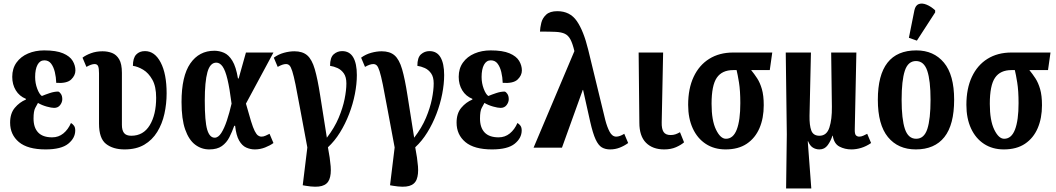

<svg xmlns="http://www.w3.org/2000/svg" viewBox="-20 -832 5951 1082"><path d="M237 10Q136 10 86.5 -31.5Q37 -73 37 -141Q37 -193 63.5 -224.5Q90 -256 126 -271V-275Q89 -290 69 -323Q49 -356 49 -399Q49 -446 73 -479.5Q97 -513 138 -530.5Q179 -548 229 -548Q297 -548 335.5 -531.5Q374 -515 389.5 -489Q405 -463 405 -435Q405 -407 381 -384Q357 -361 297 -365Q296 -397 289 -426Q282 -455 268 -473.5Q254 -492 230 -492Q205 -492 191.5 -467Q178 -442 178 -398Q178 -363 190 -331.5Q202 -300 216 -291Q235 -299 260.5 -307.5Q286 -316 308 -316Q316 -314 323.5 -302.5Q331 -291 331 -273Q331 -256 319 -240Q307 -224 285 -224Q270 -224 243 -231.5Q216 -239 194 -252Q188 -241 178.5 -223.5Q169 -206 169 -164Q169 -113 195 -85.5Q221 -58 274 -58Q310 -58 337 -80Q364 -102 380 -139Q390 -133 397 -123.5Q404 -114 404 -97Q404 -54 364.5 -22Q325 10 237 10Z M682 10Q617 10 577.5 -21Q538 -52 538 -135V-419Q538 -447 533 -459Q528 -471 513 -471Q504 -471 492.5 -467Q481 -463 467 -455L445 -507Q463 -521 492.5 -532Q522 -543 558 -543Q587 -543 611.5 -533.5Q636 -524 651.5 -498Q667 -472 667 -421V-128Q667 -98 679 -82.5Q691 -67 720 -67Q788 -67 824 -126.5Q860 -186 860 -281Q860 -345 838.5 -383Q817 -421 787 -439Q757 -457 729 -461Q729 -505 747.5 -524.5Q766 -544 797 -544Q852 -544 885.5 -480Q919 -416 919 -306Q919 -247 906.5 -190.5Q894 -134 866 -88.5Q838 -43 793 -16.5Q748 10 682 10Z M1159 10Q1115 10 1079.5 -17Q1044 -44 1023.5 -102.5Q1003 -161 1003 -257Q1003 -403 1052.5 -474.5Q1102 -546 1188 -546Q1216 -546 1242.5 -534.5Q1269 -523 1289.5 -489.5Q1310 -456 1321 -390H1325L1366 -536H1521L1366 -248Q1383 -187 1394.5 -149.5Q1406 -112 1415.5 -93.5Q1425 -75 1434 -68.5Q1443 -62 1454 -62Q1465 -62 1477 -67.5Q1489 -73 1499 -78L1521 -26Q1502 -12 1474 -1Q1446 10 1416 10Q1391 10 1367.5 -0.5Q1344 -11 1327.5 -40Q1311 -69 1305 -123H1300Q1288 -89 1272.5 -58.5Q1257 -28 1230.5 -9Q1204 10 1159 10ZM1190 -56Q1210 -56 1227 -82.5Q1244 -109 1258.5 -152.5Q1273 -196 1285 -248Q1274 -334 1262 -384.5Q1250 -435 1234.5 -457Q1219 -479 1199 -479Q1164 -479 1149 -425.5Q1134 -372 1134 -265Q1134 -148 1147.5 -102Q1161 -56 1190 -56Z M1703 215 1686 212 1712 -1Q1687 -132 1671.5 -218Q1656 -304 1645.5 -355Q1635 -406 1627 -431Q1619 -456 1611 -463.5Q1603 -471 1592 -471Q1582 -471 1570.5 -467Q1559 -463 1545 -455L1523 -507Q1549 -526 1580 -534.5Q1611 -543 1639 -543Q1685 -543 1711.5 -520Q1738 -497 1754 -442Q1770 -387 1784.5 -293Q1799 -199 1822 -56Q1865 -112 1888.5 -168Q1912 -224 1922 -274Q1932 -324 1932 -362Q1932 -398 1917.5 -418.5Q1903 -439 1882 -448.5Q1861 -458 1840 -461Q1840 -508 1860.5 -526Q1881 -544 1908 -544Q1950 -544 1970.5 -509Q1991 -474 1991 -409Q1991 -359 1980 -302.5Q1969 -246 1947.5 -190Q1926 -134 1896 -85.5Q1866 -37 1828 -2Q1840 60 1843.5 105.5Q1847 151 1836 179Q1825 207 1793.5 216Q1762 225 1703 215Z M2195 215 2178 212 2204 -1Q2179 -132 2163.5 -218Q2148 -304 2137.5 -355Q2127 -406 2119 -431Q2111 -456 2103 -463.5Q2095 -471 2084 -471Q2074 -471 2062.5 -467Q2051 -463 2037 -455L2015 -507Q2041 -526 2072 -534.5Q2103 -543 2131 -543Q2177 -543 2203.5 -520Q2230 -497 2246 -442Q2262 -387 2276.5 -293Q2291 -199 2314 -56Q2357 -112 2380.5 -168Q2404 -224 2414 -274Q2424 -324 2424 -362Q2424 -398 2409.5 -418.5Q2395 -439 2374 -448.5Q2353 -458 2332 -461Q2332 -508 2352.5 -526Q2373 -544 2400 -544Q2442 -544 2462.5 -509Q2483 -474 2483 -409Q2483 -359 2472 -302.5Q2461 -246 2439.5 -190Q2418 -134 2388 -85.5Q2358 -37 2320 -2Q2332 60 2335.5 105.5Q2339 151 2328 179Q2317 207 2285.5 216Q2254 225 2195 215Z M2753 10Q2652 10 2602.5 -31.5Q2553 -73 2553 -141Q2553 -193 2579.5 -224.5Q2606 -256 2642 -271V-275Q2605 -290 2585 -323Q2565 -356 2565 -399Q2565 -446 2589 -479.5Q2613 -513 2654 -530.5Q2695 -548 2745 -548Q2813 -548 2851.5 -531.5Q2890 -515 2905.5 -489Q2921 -463 2921 -435Q2921 -407 2897 -384Q2873 -361 2813 -365Q2812 -397 2805 -426Q2798 -455 2784 -473.5Q2770 -492 2746 -492Q2721 -492 2707.5 -467Q2694 -442 2694 -398Q2694 -363 2706 -331.5Q2718 -300 2732 -291Q2751 -299 2776.5 -307.5Q2802 -316 2824 -316Q2832 -314 2839.5 -302.5Q2847 -291 2847 -273Q2847 -256 2835 -240Q2823 -224 2801 -224Q2786 -224 2759 -231.5Q2732 -239 2710 -252Q2704 -241 2694.5 -223.5Q2685 -206 2685 -164Q2685 -113 2711 -85.5Q2737 -58 2790 -58Q2826 -58 2853 -80Q2880 -102 2896 -139Q2906 -133 2913 -123.5Q2920 -114 2920 -97Q2920 -54 2880.5 -22Q2841 10 2753 10Z M2987 0 3217 -544Q3207 -586 3195 -609Q3183 -632 3163.5 -641.5Q3144 -651 3110.5 -652.5Q3077 -654 3023 -654Q3024 -677 3030.5 -703.5Q3037 -730 3058 -749.5Q3079 -769 3121 -769Q3192 -769 3230.5 -713.5Q3269 -658 3295 -551L3391 -156Q3401 -117 3415.5 -89.5Q3430 -62 3453 -62Q3472 -62 3498 -78L3520 -26Q3498 -10 3472.5 0Q3447 10 3418 10Q3391 10 3371.5 -1.5Q3352 -13 3336.5 -46.5Q3321 -80 3306 -146L3266 -325H3264L3147 0Z M3723 10Q3658 10 3620.5 -27.5Q3583 -65 3583 -141L3579 -536H3717L3709 -143Q3708 -106 3719.5 -88.5Q3731 -71 3759 -71Q3774 -71 3786 -75Q3798 -79 3812 -87L3835 -30Q3818 -15 3789.5 -2.5Q3761 10 3723 10Z M4069 10Q4005 10 3957.5 -21Q3910 -52 3884 -108.5Q3858 -165 3858 -241Q3858 -333 3889 -399Q3920 -465 3977 -500.5Q4034 -536 4112 -536H4332L4318 -437H4213Q4231 -415 4247 -390.5Q4263 -366 4273.5 -330Q4284 -294 4284 -239Q4284 -166 4260 -110Q4236 -54 4188.5 -22Q4141 10 4069 10ZM4071 -50Q4112 -50 4132 -102Q4152 -154 4152 -251Q4152 -321 4144.5 -367Q4137 -413 4131 -437H4112Q4049 -437 4019.5 -394Q3990 -351 3990 -247Q3990 -153 4015 -101.5Q4040 -50 4071 -50Z M4410 230 4414 -75 4408 -536H4550L4542 -180Q4541 -126 4552 -96.5Q4563 -67 4598 -67Q4639 -67 4654 -113.5Q4669 -160 4668 -230L4664 -536H4806L4797 -105Q4796 -77 4803.5 -69.5Q4811 -62 4822 -62Q4834 -62 4845.5 -67.5Q4857 -73 4867 -78L4889 -26Q4861 -7 4833 1.5Q4805 10 4778 10Q4741 10 4710.5 -6Q4680 -22 4673 -67H4671Q4662 -38 4644.5 -14Q4627 10 4598 10Q4577 10 4560.5 -0.5Q4544 -11 4534 -36H4532L4552 230Z M5141 10Q5041 10 4984 -59.5Q4927 -129 4927 -270Q4927 -548 5144 -548Q5242 -548 5299.5 -479Q5357 -410 5357 -270Q5357 -129 5302 -59.5Q5247 10 5141 10ZM5143 -50Q5188 -50 5206 -105.5Q5224 -161 5224 -270Q5224 -378 5205.5 -433Q5187 -488 5142 -488Q5097 -488 5079 -433Q5061 -378 5061 -270Q5061 -161 5079.5 -105.5Q5098 -50 5143 -50ZM5147 -603 5102 -619 5133 -774Q5139 -802 5157.5 -809Q5176 -816 5201 -806Q5226 -796 5250 -774V-762Z M5637 10Q5573 10 5525.5 -21Q5478 -52 5452 -108.5Q5426 -165 5426 -241Q5426 -333 5457 -399Q5488 -465 5545 -500.5Q5602 -536 5680 -536H5900L5886 -437H5781Q5799 -415 5815 -390.5Q5831 -366 5841.5 -330Q5852 -294 5852 -239Q5852 -166 5828 -110Q5804 -54 5756.5 -22Q5709 10 5637 10ZM5639 -50Q5680 -50 5700 -102Q5720 -154 5720 -251Q5720 -321 5712.5 -367Q5705 -413 5699 -437H5680Q5617 -437 5587.5 -394Q5558 -351 5558 -247Q5558 -153 5583 -101.5Q5608 -50 5639 -50Z"/></svg>

Font: Noto Serif ExtraCondensed
Style: Bold
Weight: 700
Width: 2
Designer: Monotype Design Team
Foundry: Monotype Imaging Inc.
Version: Version 2.014; ttfautohint (v1.8.4.7-5d5b)